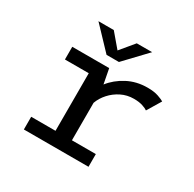

<svg xmlns="http://www.w3.org/2000/svg" viewBox="-151 -843 1012 1002"><g transform="rotate(30 355.0 -342.0)"><path d="M357.5 -76.5H501.5V0H112V-76.5H258.5V-423.5H115V-500H337.5L354.5 -411Q388.5 -455 442.5 -483.5Q496.5 -512 563 -512Q602.5 -512 628.2 -503Q654 -494 664 -487.5L614 -404.5Q604 -412 582.5 -419Q561 -426 530 -426Q489.5 -426 454.8 -408.8Q420 -391.5 394.8 -363.5Q369.5 -335.5 357.5 -302.5ZM490 -684 365.5 -553H291L166.5 -684H259L329 -601.5L397.5 -684Z"/></g></svg>

Font: League Mono
Style: Regular
Weight: 400
Width: 6
Designer: Tyler Finck
Foundry: The League of Moveable Type / Tyler Finck
Version: Version 2.300;RELEASE